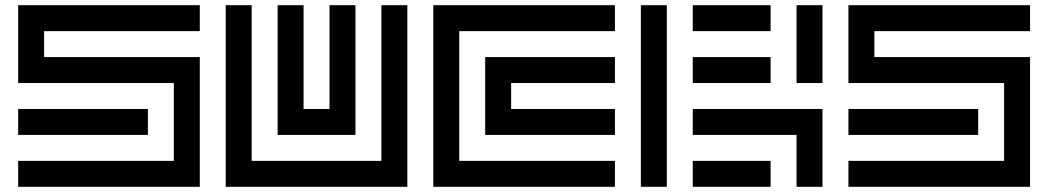

<svg xmlns="http://www.w3.org/2000/svg" viewBox="-20 -720 4040 740"><path d="M750 -700H50V-400H650V-100H50V0H750V-500H150V-600H750ZM50 -300V-200H550V-300Z M1450 -100H950V-700H850V0H1550V-700H1450ZM1350 -200V-700H1250V-300H1150V-700H1050V-200Z M1650 -700V0H2350V-100H1750V-600H2350V-700ZM1850 -500V-200H2350V-300H1950V-400H2350V-500Z M2550 0V-700H2450V0ZM2650 -700V-600H2950V-700ZM3050 -400H3150V-700H3050ZM2650 -500V-400H2950V-500ZM2650 -200H3050V0H3150V-300H2650ZM2950 0V-100H2650V0Z M3950 -700H3250V-400H3850V-100H3250V0H3950V-500H3350V-600H3950ZM3250 -300V-200H3750V-300Z"/></svg>

Font: Mourier
Style: Regular
Weight: 400
Designer: Eric Mourier
Foundry: Velvetyne Type Foundry
Version: Version 2.000;hotconv 1.0.109;makeotfexe 2.5.65596